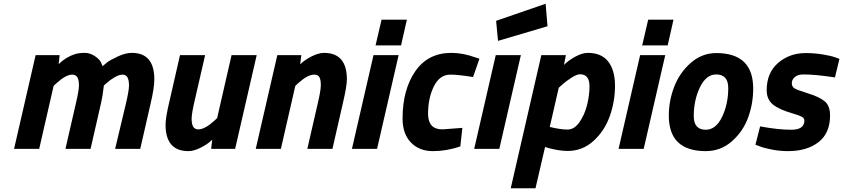

<svg xmlns="http://www.w3.org/2000/svg" viewBox="-20 -794 4497 1024"><path d="M383 -235Q401 -310 401 -339Q401 -368 392.5 -382Q384 -396 365 -396Q332 -396 282 -351L266 -336L189 0H55L170 -500H298L293 -452Q331 -490 382 -506Q403 -512 432 -512Q461 -512 487 -494Q513 -476 520 -458L527 -441Q536 -449 551 -461Q566 -473 607.5 -492.5Q649 -512 683 -512Q803 -512 803 -371Q803 -326 784 -245L728 0H594L650 -235Q668 -310 668 -338Q668 -366 660 -381Q652 -396 633.5 -396Q615 -396 590.5 -381.5Q566 -367 550 -352L534 -338Q527 -278 519 -245L463 0H329Z M985 12Q863 12 863 -129Q863 -168 884 -255L940 -500H1074L1020 -265Q1002 -190 1002 -161Q1002 -132 1010.5 -118Q1019 -104 1038 -104Q1072 -104 1122 -149L1138 -164L1215 -500H1349L1234 0H1106L1112 -49Q1089 -26 1051.5 -7Q1014 12 985 12Z M1708 -512Q1830 -512 1830 -371Q1830 -335 1809 -245L1753 0H1619L1673 -235Q1691 -310 1691 -339.5Q1691 -369 1683.5 -382.5Q1676 -396 1656 -396Q1621 -396 1571 -351L1555 -336L1478 0H1344L1459 -500H1587L1581 -451Q1604 -474 1641.5 -493Q1679 -512 1708 -512Z M1857 0 1972 -500H2106L1991 0ZM1983 -552 2015 -689H2150L2119 -552Z M2388 -512Q2448 -512 2515 -488L2537 -481L2503 -383Q2426 -396 2382 -396Q2325 -396 2294 -333.5Q2263 -271 2263 -187.5Q2263 -104 2339 -104L2446 -112L2435 -13Q2362 12 2289 12Q2216 12 2171.5 -34Q2127 -80 2127 -162Q2127 -315 2194.5 -413.5Q2262 -512 2388 -512Z M2509 0 2624 -500H2758L2643 0ZM2636 -576 2626 -683 2890 -774 2900 -654Z M3115 -512Q3188 -512 3224 -465.5Q3260 -419 3260 -336.5Q3260 -254 3232.5 -175.5Q3205 -97 3146 -43Q3087 11 3008 11Q2963 11 2907 -4L2887 -10L2836 210H2704L2867 -500H2998L2988 -448Q3013 -473 3049.5 -492.5Q3086 -512 3115 -512ZM3073 -398Q3057 -398 3028.5 -380Q3000 -362 2980 -344L2960 -326L2912 -117Q2970 -103 3006.5 -103Q3043 -103 3070.5 -142.5Q3098 -182 3111 -234Q3124 -286 3124 -334Q3124 -398 3073 -398Z M3279 0 3394 -500H3528L3413 0ZM3405 -552 3437 -689H3572L3541 -552Z M3800 -511Q3997 -511 3997 -322Q3997 -241 3970 -167Q3943 -93 3883.5 -40.5Q3824 12 3744 12Q3547 12 3547 -177Q3547 -257 3576 -332Q3605 -407 3664.5 -459Q3724 -511 3800 -511ZM3744 -102Q3798 -102 3831 -170.5Q3864 -239 3864 -324Q3864 -397 3800 -397Q3746 -397 3713 -328.5Q3680 -260 3680 -175Q3680 -102 3744 -102Z M4265 -397Q4235 -397 4219 -383Q4203 -369 4203 -350.5Q4203 -332 4217 -323Q4231 -314 4289.5 -296Q4348 -278 4377.5 -254.5Q4407 -231 4407 -178Q4407 -84 4345.5 -36Q4284 12 4182 12Q4139 12 4095.5 3.5Q4052 -5 4031 -14L4009 -22L4034 -120Q4130 -102 4200 -102Q4270 -102 4270 -151Q4270 -164 4256 -171.5Q4242 -179 4208 -189Q4137 -209 4103 -236Q4069 -263 4069 -313Q4069 -406 4130 -458.5Q4191 -511 4277 -511Q4324 -511 4369 -503.5Q4414 -496 4435 -488L4457 -480L4433 -381Q4330 -397 4265 -397Z"/></svg>

Font: Titillium Web
Style: Bold Italic
Weight: 700
Italic angle: -13°
Version: Version 1.001;PS 57.000;hotconv 1.0.70;makeotf.lib2.5.55311